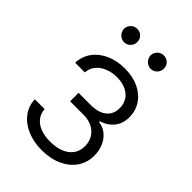

<svg xmlns="http://www.w3.org/2000/svg" viewBox="-218 -823 928 928"><g transform="rotate(45 245.5 -359.5)"><path d="M145.2 -7.8Q100.9 -27 75.3 -61.1Q49.7 -95.2 48.3 -139.2H115.4Q117.2 -110.4 133.5 -89.5Q149.9 -68.5 178.4 -57.5Q207 -46.5 244.7 -46.5Q284.4 -46.5 315.2 -58.4Q345.9 -70.3 363.1 -93.8Q380.3 -117.2 380.3 -150.2Q380.3 -180.4 366.3 -203.7Q352.3 -226.9 327.4 -239.7Q302.6 -252.5 271 -252.8H175.8V-310.7H269.9Q317.8 -313.6 343.4 -336.8Q369 -360.1 369 -399.1Q369 -428.3 354.9 -450.1Q340.9 -471.9 315 -483.8Q289.1 -495.7 254.3 -495.7Q219.1 -495.7 190.7 -483.8Q162.3 -471.9 145.6 -450.6Q128.9 -429.3 127.5 -402H61.1Q62.9 -446.4 87.7 -480.5Q112.6 -514.6 155.2 -533.6Q197.8 -552.6 251.4 -552.6Q306.1 -552.6 347.7 -532.7Q388.5 -512.8 410.9 -478.5Q433.2 -444.2 433.2 -400.9Q433.2 -357.6 409.4 -327.9Q385.7 -298.3 345.5 -286.2V-280.9Q374.3 -277.7 396.8 -259.8Q419.4 -241.8 432 -213.2Q444.6 -184.7 444.6 -150.2Q444.6 -102.3 419.4 -65.7Q393.8 -29.1 348.9 -8.9Q304 11.4 245.7 11.4Q189.6 11.4 145.2 -7.8ZM157.7 -730.1Q177.2 -730.1 190.2 -717.2Q203.1 -704.2 203.1 -684.7Q203.1 -672.6 197.1 -662.1Q191.1 -651.6 180.8 -645.4Q170.5 -639.2 157.7 -639.2Q146 -639.2 135.5 -645.6Q125 -652 118.6 -662.5Q112.2 -672.9 112.2 -684.7Q112.2 -697.4 118.4 -707.7Q124.6 -718 135.1 -724.1Q145.6 -730.1 157.7 -730.1ZM339.5 -730.1Q359 -730.1 372 -717.2Q384.9 -704.2 384.9 -684.7Q384.9 -672.6 378.9 -662.1Q372.9 -651.6 362.6 -645.4Q352.3 -639.2 339.5 -639.2Q327.8 -639.2 317.3 -645.6Q306.8 -652 300.4 -662.5Q294 -672.9 294 -684.7Q294 -697.4 300.2 -707.7Q306.5 -718 316.9 -724.1Q327.4 -730.1 339.5 -730.1Z"/></g></svg>

Font: DeltaSans Light
Style: Regular
Weight: 300
Designer: Rasmus Andersson
Foundry: rsms
Version: Version 3.012